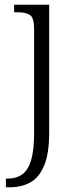

<svg xmlns="http://www.w3.org/2000/svg" viewBox="-20 -556 333 816"><path d="M5 240V203H14Q49 203 74 185.5Q99 168 112 125.5Q125 83 125 9V-433Q125 -481 107 -492.5Q89 -504 54 -504H40V-536H189V8Q189 97 167.5 148Q146 199 108.5 219.5Q71 240 21 240Z"/></svg>

Font: Noto Serif Myanmar Light
Style: Regular
Weight: 300
Designer: Ben Mitchell and the Monotype Design Team
Foundry: Monotype Imaging Inc.
Version: Version 2.106; ttfautohint (v1.8.4.7-5d5b)